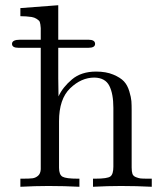

<svg xmlns="http://www.w3.org/2000/svg" viewBox="-20 -715 623 735"><path d="M26 -547Q26 -563 57 -563H136V-590Q136 -604 136 -607.5Q136 -611 134.5 -621.5Q133 -632 129.5 -635.5Q126 -639 119 -643.5Q112 -648 101 -650Q80 -653 58 -653V-684L203 -695V-563H318Q344 -563 344 -547Q344 -532 318 -532H203V-415L204 -346Q220 -381 255.5 -411Q291 -441 348 -441Q386 -441 413.5 -429.5Q441 -418 454.5 -403.5Q468 -389 475 -365.5Q482 -342 483 -328Q484 -314 484 -293V-74Q484 -58 487 -49.5Q490 -41 500 -37Q510 -33 517.5 -32Q525 -31 547 -31H561V0Q502 -3 445 -3H441Q394 -3 336 0V-31H345Q391 -31 402.5 -39.5Q414 -48 414 -77V-302Q414 -356 398.5 -386.5Q383 -417 342 -418H341Q291 -418 248.5 -377Q206 -336 206 -251V-73Q206 -46 219.5 -38.5Q233 -31 277 -31H284V0Q226 -3 168 -3H163Q116 -3 58 0V-31H67Q93 -31 104.5 -32.5Q116 -34 125.5 -42Q135 -50 136 -67V-532H51Q26 -532 26 -547Z"/></svg>

Font: CMU Serif
Style: Roman
Weight: 500
Version: Version 0.7.0